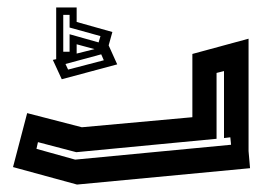

<svg xmlns="http://www.w3.org/2000/svg" viewBox="-20 -496 707 516"><path d="M15 -47 53 -192 200 -154 497 -181V-351L648 -392V-90L652 -44L187 0ZM582 -125V-305L562 -300V-123L185 -87L82 -114L78 -96L182 -67L601 -107L599 -127ZM131 -476H186V-437L282 -410L272 -374L295 -323L146 -283L122 -335L131 -337ZM167 -456H150V-357H167V-404L245 -382L250 -399L167 -422ZM186 -352 234 -364 186 -377ZM252 -350 156 -324 163 -309 259 -334Z"/></svg>

Font: Blaka Hollow
Style: Regular
Weight: 400
Designer: Mohamed Gaber
Foundry: Kief Type Foundry
Version: Version 1.003; ttfautohint (v1.8.4.7-5d5b)